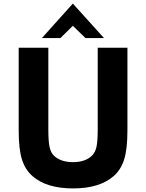

<svg xmlns="http://www.w3.org/2000/svg" viewBox="-20 -1031 809 1063"><path d="M211.9 -820.3 383.3 -1011.2 555.7 -820.3H453.1L383.3 -888.2L314.5 -820.3ZM160.2 -55.7Q120.1 -90.3 101.8 -147.2Q83.5 -204.1 83.5 -309.1V-766.6H247.6V-314.5Q247.6 -249 254.4 -217.3Q261.2 -185.5 278.8 -168.9Q316.4 -133.3 384.3 -133.3Q451.7 -133.3 488.8 -168.9Q506.8 -186 513.9 -216.8Q521 -247.6 521 -314.5V-766.6H685.5V-309.1Q685.5 -205.1 667.2 -147.7Q648.9 -90.3 608.9 -55.7Q530.8 12.2 384.3 12.2Q237.8 12.2 160.2 -55.7Z"/></svg>

Font: Acari Sans Neue Black
Style: Regular
Weight: 900
Designer: Alfredo Marco Pradil
Foundry: Alfredo Marco Pradil
Version: Version 1.045;June 16, 2019;FontCreator 11.5.0.2425 64-bit; 